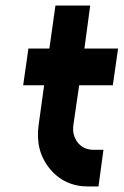

<svg xmlns="http://www.w3.org/2000/svg" viewBox="-20 -676 448 696"><path d="M181 -656 159 -500H83L64 -367H140L120 -223Q107 -130 160 -65Q213 0 300 0H337L355 -133H319Q283 -133 262 -159Q241 -186 246 -223L267 -367H389L408 -500H286L307 -656Z"/></svg>

Font: Unageo
Style: Bold-Italic
Weight: 700
Designer: Richard Sepsi
Foundry: Richard Sepsi
Version: Version 2.000